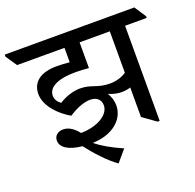

<svg xmlns="http://www.w3.org/2000/svg" viewBox="-179 -763 1066 1051"><g transform="rotate(-20 354.5 -237.5)"><path d="M337 149 394 82C331 55 276 23 243 -5C356 -8 434 -70 434 -155C434 -181 426 -206 412 -229C438 -217 465 -212 488 -212C507 -212 524 -215 539 -220V-48L616 7H628V-547H754V-557L710 -624H-45V-612L-1 -547H275V-463C244 -466 221 -467 199 -467C106 -467 54 -427 54 -358C54 -287 120 -221 183 -185C240 -222 282 -232 310 -232C342 -232 370 -215 370 -178C370 -123 297 -79 201 -78C176 -110 147 -130 115 -130C85 -130 62 -113 62 -84C62 -43 106 -15 184 -7C226 48 285 113 337 149ZM125 -322C125 -366 171 -401 286 -401C312 -401 337 -400 363 -397V-547H539V-306C515 -289 480 -278 443 -278C368 -278 346 -309 278 -309C245 -309 199 -298 155 -270C137 -283 125 -301 125 -322Z"/></g></svg>

Font: Noto Serif Devanagari Medium
Style: Regular
Weight: 500
Designer: Universal Thirst, Indian Type Foundry and the Monotype Design Team
Foundry: Monotype Imaging Inc.
Version: Version 2.004